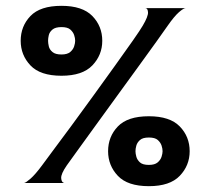

<svg xmlns="http://www.w3.org/2000/svg" viewBox="-20 -629 720 659"><path d="M63 -1Q69 -2 85 -16Q101 -30 124 -61Q134 -75 161 -111Q188 -147 224.5 -196.5Q261 -246 300 -300Q339 -354 375 -404Q411 -454 436.5 -490.5Q462 -527 470 -541Q489 -573 488 -587Q487 -601 479 -601H617Q610 -601 594 -587Q578 -573 555 -540Q544 -524 517.5 -487Q491 -450 455 -400.5Q419 -351 380.5 -298Q342 -245 306.5 -196Q271 -147 245 -111Q219 -75 209 -61Q189 -32 190 -17.5Q191 -3 200 -1ZM491 10Q418 10 384.5 -25.5Q351 -61 351 -110Q351 -160 384.5 -195Q418 -230 491 -230Q563 -230 597 -195Q631 -160 631 -110Q631 -61 597 -25.5Q563 10 491 10ZM491 -63Q511 -63 521 -71.5Q531 -80 534.5 -91Q538 -102 538 -110Q538 -119 534.5 -129.5Q531 -140 521.5 -148.5Q512 -157 491 -157Q470 -157 460.5 -148.5Q451 -140 448 -129.5Q445 -119 445 -110Q445 -102 448 -91Q451 -80 460.5 -71.5Q470 -63 491 -63ZM191 -369Q118 -369 84.5 -404.5Q51 -440 51 -489Q51 -539 84.5 -574Q118 -609 191 -609Q263 -609 297 -574Q331 -539 331 -489Q331 -440 297 -404.5Q263 -369 191 -369ZM191 -442Q211 -442 221 -450.5Q231 -459 234.5 -470Q238 -481 238 -489Q238 -498 234.5 -508.5Q231 -519 221.5 -527.5Q212 -536 191 -536Q170 -536 160 -527.5Q150 -519 147.5 -508.5Q145 -498 145 -489Q145 -481 147.5 -470Q150 -459 160 -450.5Q170 -442 191 -442Z"/></svg>

Font: Red Rose SemiBold
Style: Regular
Weight: 600
Designer: Jaikishan Patel
Version: Version 2.000